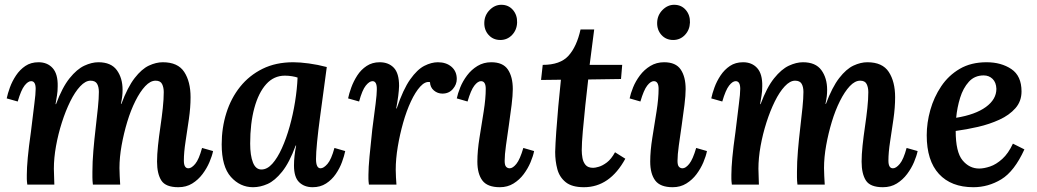

<svg xmlns="http://www.w3.org/2000/svg" viewBox="-20 -771 4332 802"><path d="M725 11Q672 11 654 -17Q636 -45 636 -96Q636 -125 640 -163Q644 -201 650 -241.5Q656 -282 660 -319.5Q664 -357 664 -386Q664 -406 657 -420Q650 -434 630 -434Q608 -434 586.5 -411Q565 -388 545.5 -349Q526 -310 511.5 -262Q497 -214 488 -164Q479 -114 479 -69Q479 -55 480 -36Q481 -17 482 0H368Q366 -16 366 -30.5Q366 -45 366 -53Q366 -94 370 -141.5Q374 -189 379.5 -235.5Q385 -282 389 -321.5Q393 -361 393 -387Q393 -408 385.5 -421Q378 -434 358 -434Q337 -434 315 -410.5Q293 -387 273.5 -347.5Q254 -308 238.5 -259.5Q223 -211 214 -161Q205 -111 205 -66Q205 -52 206 -32Q207 -12 207 0H94Q92 -16 92 -23.5Q92 -31 92 -41Q92 -69 96 -112.5Q100 -156 109 -219Q118 -296 123.5 -337.5Q129 -379 129 -400Q129 -432 110 -432Q97 -432 82.5 -413.5Q68 -395 54 -347L8 -360Q12 -380 21.5 -406Q31 -432 47 -456Q63 -480 86 -495.5Q109 -511 141 -511Q178 -511 200 -486.5Q222 -462 221 -411Q221 -389 218 -372Q215 -355 212 -336H214Q240 -406 270.5 -444Q301 -482 332 -496.5Q363 -511 391 -511Q444 -511 468 -478Q492 -445 492 -396Q492 -381 490.5 -368.5Q489 -356 485 -337H487Q513 -407 542.5 -445Q572 -483 602 -497Q632 -511 660 -511Q723 -511 749.5 -470.5Q776 -430 776 -365Q776 -322 769 -273.5Q762 -225 755 -179.5Q748 -134 748 -100Q748 -68 767 -68Q780 -68 795.5 -86.5Q811 -105 824 -153L870 -140Q866 -120 855 -94Q844 -68 826 -44Q808 -20 783 -4.5Q758 11 725 11Z M1205 -511Q1233 -511 1270 -506Q1307 -501 1345 -491Q1339 -446 1331.5 -390.5Q1324 -335 1316.5 -279.5Q1309 -224 1304.5 -178Q1300 -132 1300 -107Q1300 -68 1319 -68Q1332 -68 1348 -86.5Q1364 -105 1377 -153L1422 -140Q1418 -120 1408.5 -94Q1399 -68 1382.5 -44Q1366 -20 1342 -4.5Q1318 11 1286 11Q1251 11 1229.5 -10Q1208 -31 1208 -80Q1208 -118 1217 -163H1215Q1189 -92 1158.5 -54Q1128 -16 1097.5 -2.5Q1067 11 1037 11Q983 11 944.5 -32Q906 -75 906 -168Q906 -237 925.5 -299Q945 -361 983 -408.5Q1021 -456 1076.5 -483.5Q1132 -511 1205 -511ZM1170 -455Q1124 -455 1092 -419.5Q1060 -384 1042.5 -320Q1025 -256 1025 -171Q1025 -122 1036.5 -92.5Q1048 -63 1072 -63Q1096 -63 1117.5 -87Q1139 -111 1157.5 -152Q1176 -193 1190 -243Q1204 -293 1212.5 -346Q1221 -399 1223 -447Q1215 -450 1200 -452.5Q1185 -455 1170 -455Z M1521 0Q1519 -16 1519 -23.5Q1519 -31 1519 -41Q1519 -70 1523.5 -117.5Q1528 -165 1535 -230Q1544 -298 1549 -338Q1554 -378 1554 -396Q1555 -432 1536 -432Q1523 -432 1508 -413.5Q1493 -395 1480 -347L1434 -360Q1438 -380 1447.5 -406Q1457 -432 1472.5 -456Q1488 -480 1511.5 -495.5Q1535 -511 1566 -511Q1603 -511 1625 -488Q1647 -465 1647 -412Q1646 -376 1635 -318H1637Q1664 -398 1693.5 -439.5Q1723 -481 1752.5 -496Q1782 -511 1809 -511Q1844 -511 1866 -492Q1888 -473 1888 -441Q1888 -418 1871.5 -399Q1855 -380 1828 -380Q1808 -380 1792.5 -393Q1777 -406 1776 -428Q1756 -432 1735.5 -409.5Q1715 -387 1696.5 -347.5Q1678 -308 1664 -258.5Q1650 -209 1641.5 -158Q1633 -107 1633 -62Q1633 -48 1634 -30Q1635 -12 1636 0Z M2032 -511Q2081 -511 2101.5 -480.5Q2122 -450 2122 -399Q2122 -373 2117 -332.5Q2112 -292 2105.5 -247.5Q2099 -203 2093.5 -163.5Q2088 -124 2088 -99Q2088 -81 2094 -74.5Q2100 -68 2109 -68Q2122 -68 2137 -86.5Q2152 -105 2166 -153L2211 -140Q2207 -119 2196 -93Q2185 -67 2167.5 -43.5Q2150 -20 2125 -4.5Q2100 11 2068 11Q2016 11 1995 -17Q1974 -45 1974 -96Q1974 -141 1983 -196.5Q1992 -252 2000.5 -306Q2009 -360 2009 -400Q2009 -432 1989 -432Q1976 -432 1961.5 -413.5Q1947 -395 1933 -347L1888 -360Q1892 -380 1902.5 -406Q1913 -432 1931 -456Q1949 -480 1974.5 -495.5Q2000 -511 2032 -511ZM2074 -751Q2104 -751 2122.5 -729.5Q2141 -708 2140 -677Q2139 -646 2119 -625Q2099 -604 2070 -604Q2040 -604 2021 -625Q2002 -646 2003 -677Q2004 -708 2025.5 -729.5Q2047 -751 2074 -751Z M2462 -648 2443 -500H2579L2574 -441L2437 -439Q2431 -389 2425 -331.5Q2419 -274 2414.5 -223.5Q2410 -173 2410 -143Q2410 -128 2413 -111Q2416 -94 2426 -82Q2436 -70 2458 -70Q2466 -70 2481.5 -74.5Q2497 -79 2515 -92.5Q2533 -106 2549 -135L2592 -108Q2527 11 2419 11Q2369 11 2343 -10Q2317 -31 2308 -64.5Q2299 -98 2299 -136Q2300 -172 2303.5 -221Q2307 -270 2312 -326.5Q2317 -383 2323 -438L2240 -437L2247 -500Q2320 -500 2354.5 -538Q2389 -576 2405 -648Z M2754 -511Q2803 -511 2823.5 -480.5Q2844 -450 2844 -399Q2844 -373 2839 -332.5Q2834 -292 2827.5 -247.5Q2821 -203 2815.5 -163.5Q2810 -124 2810 -99Q2810 -81 2816 -74.5Q2822 -68 2831 -68Q2844 -68 2859 -86.5Q2874 -105 2888 -153L2933 -140Q2929 -119 2918 -93Q2907 -67 2889.5 -43.5Q2872 -20 2847 -4.5Q2822 11 2790 11Q2738 11 2717 -17Q2696 -45 2696 -96Q2696 -141 2705 -196.5Q2714 -252 2722.5 -306Q2731 -360 2731 -400Q2731 -432 2711 -432Q2698 -432 2683.5 -413.5Q2669 -395 2655 -347L2610 -360Q2614 -380 2624.5 -406Q2635 -432 2653 -456Q2671 -480 2696.5 -495.5Q2722 -511 2754 -511ZM2796 -751Q2826 -751 2844.5 -729.5Q2863 -708 2862 -677Q2861 -646 2841 -625Q2821 -604 2792 -604Q2762 -604 2743 -625Q2724 -646 2725 -677Q2726 -708 2747.5 -729.5Q2769 -751 2796 -751Z M3668 11Q3615 11 3597 -17Q3579 -45 3579 -96Q3579 -125 3583 -163Q3587 -201 3593 -241.5Q3599 -282 3603 -319.5Q3607 -357 3607 -386Q3607 -406 3600 -420Q3593 -434 3573 -434Q3551 -434 3529.5 -411Q3508 -388 3488.5 -349Q3469 -310 3454.5 -262Q3440 -214 3431 -164Q3422 -114 3422 -69Q3422 -55 3423 -36Q3424 -17 3425 0H3311Q3309 -16 3309 -30.5Q3309 -45 3309 -53Q3309 -94 3313 -141.5Q3317 -189 3322.5 -235.5Q3328 -282 3332 -321.5Q3336 -361 3336 -387Q3336 -408 3328.5 -421Q3321 -434 3301 -434Q3280 -434 3258 -410.5Q3236 -387 3216.5 -347.5Q3197 -308 3181.5 -259.5Q3166 -211 3157 -161Q3148 -111 3148 -66Q3148 -52 3149 -32Q3150 -12 3150 0H3037Q3035 -16 3035 -23.5Q3035 -31 3035 -41Q3035 -69 3039 -112.5Q3043 -156 3052 -219Q3061 -296 3066.5 -337.5Q3072 -379 3072 -400Q3072 -432 3053 -432Q3040 -432 3025.5 -413.5Q3011 -395 2997 -347L2951 -360Q2955 -380 2964.5 -406Q2974 -432 2990 -456Q3006 -480 3029 -495.5Q3052 -511 3084 -511Q3121 -511 3143 -486.5Q3165 -462 3164 -411Q3164 -389 3161 -372Q3158 -355 3155 -336H3157Q3183 -406 3213.5 -444Q3244 -482 3275 -496.5Q3306 -511 3334 -511Q3387 -511 3411 -478Q3435 -445 3435 -396Q3435 -381 3433.5 -368.5Q3432 -356 3428 -337H3430Q3456 -407 3485.5 -445Q3515 -483 3545 -497Q3575 -511 3603 -511Q3666 -511 3692.5 -470.5Q3719 -430 3719 -365Q3719 -322 3712 -273.5Q3705 -225 3698 -179.5Q3691 -134 3691 -100Q3691 -68 3710 -68Q3723 -68 3738.5 -86.5Q3754 -105 3767 -153L3813 -140Q3809 -120 3798 -94Q3787 -68 3769 -44Q3751 -20 3726 -4.5Q3701 11 3668 11Z M4101 -511Q4162 -511 4204.5 -482.5Q4247 -454 4247 -389Q4247 -348 4221.5 -319Q4196 -290 4154.5 -271Q4113 -252 4065 -241Q4017 -230 3972 -224Q3972 -136 4000.5 -101.5Q4029 -67 4070 -67Q4090 -67 4115.5 -75.5Q4141 -84 4166.5 -107Q4192 -130 4211 -171L4259 -147Q4217 -55 4162.5 -22Q4108 11 4046 11Q3953 11 3902 -44.5Q3851 -100 3851 -206Q3851 -258 3866 -311.5Q3881 -365 3911.5 -410.5Q3942 -456 3989 -483.5Q4036 -511 4101 -511ZM4089 -456Q4051 -456 4027 -429.5Q4003 -403 3990.5 -362.5Q3978 -322 3974 -279Q4054 -292 4098 -324Q4142 -356 4142 -400Q4141 -427 4126 -441.5Q4111 -456 4089 -456Z"/></svg>

Font: Lora SemiBold
Style: Italic
Weight: 600
Italic angle: -3°
Designer: Olga Karpushina, Alexei Vanyashin (Cyrillic)
Foundry: Cyreal
Version: Version 3.011; ttfautohint (v1.8.4.7-5d5b)